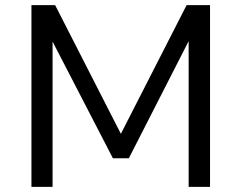

<svg xmlns="http://www.w3.org/2000/svg" viewBox="-20 -725 936 745"><path d="M102 0V-705H194L455 -194H443L704 -705H795V0H712V-583H721L480 -111H418L174 -583H184V0Z"/></svg>

Font: Nunito Sans 9pt
Style: Regular
Weight: 400
Version: Version 3.101;gftools[0.9.27]